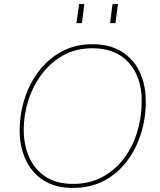

<svg xmlns="http://www.w3.org/2000/svg" viewBox="-20 -921 788 947"><path d="M339 6Q254 6 195.5 -31Q137 -68 107 -132.5Q77 -197 77 -277Q77 -357 101 -433Q125 -509 171.5 -570Q218 -631 284.5 -667Q351 -703 436 -703Q519 -703 577.5 -668Q636 -633 667.5 -569.5Q699 -506 699 -419Q699 -337 675 -261Q651 -185 605 -124.5Q559 -64 492 -29Q425 6 339 6ZM340 -14Q422 -14 485 -48Q548 -82 591.5 -140Q635 -198 657 -271Q679 -344 679 -422Q679 -541 615 -612Q551 -683 436 -683Q355 -683 292 -648Q229 -613 185.5 -554.5Q142 -496 119.5 -425Q97 -354 97 -281Q97 -207 123.5 -146.5Q150 -86 204 -50Q258 -14 340 -14ZM523 -807 535 -901H562L549 -807ZM357 -807 370 -901H396L384 -807Z"/></svg>

Font: Hanken Grotesk Thin
Style: Italic
Weight: 250
Italic angle: -8°
Designer: Alfredo Marco Pradil
Foundry: Hanken Design Co.
Version: Version 3.013